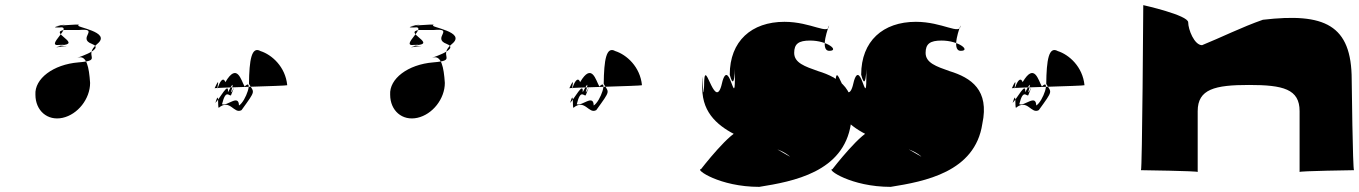

<svg xmlns="http://www.w3.org/2000/svg" viewBox="-20 -663 5295 748"><path d="M118 -294C118 -232 165 -191 224 -204C283 -217 331 -278 331 -340C327 -402 317 -447 286 -439C255 -431 397 -470 338 -492C279 -514 373 -554 286 -546H230C171 -538 289 -496 230 -488C171 -477 284 -489 220 -481C156 -473 270 -492 211 -488C152 -480 270 -564 211 -556C152 -554 273 -573 218 -565C159 -557 304 -573 286 -565C268 -557 418 -540 359 -492C300 -444 385 -428 286 -420C187 -412 114 -356 118 -294Z M1099 -331C1096 -328 812 -322 816 -319C841 -374 824 -316 827 -318C848 -377 858 -343 858 -343C904 -421 919 -350 933 -326C968 -361 938 -268 911 -252C910 -298 865 -248 845 -257C860 -319 873 -286 880 -292C904 -353 883 -300 880 -304C898 -367 871 -306 868 -304C872 -349 835 -277 819 -262C835 -316 827 -248 832 -243C877 -280 891 -217 921 -234C979 -314 970 -301 950 -336C951 -430 960 -484 995 -464C1039 -450 1092 -403 1099 -331Z M1500 -294C1500 -232 1547 -191 1606 -204C1665 -217 1713 -278 1713 -340C1709 -402 1699 -447 1668 -439C1637 -431 1779 -470 1720 -492C1661 -514 1755 -554 1668 -546H1612C1553 -538 1671 -496 1612 -488C1553 -477 1666 -489 1602 -481C1538 -473 1652 -492 1593 -488C1534 -480 1652 -564 1593 -556C1534 -554 1655 -573 1600 -565C1541 -557 1686 -573 1668 -565C1650 -557 1800 -540 1741 -492C1682 -444 1767 -428 1668 -420C1569 -412 1496 -356 1500 -294Z M2481 -331C2478 -328 2194 -322 2198 -319C2223 -374 2206 -316 2209 -318C2230 -377 2240 -343 2240 -343C2286 -421 2301 -350 2315 -326C2350 -361 2320 -268 2293 -252C2292 -298 2247 -248 2227 -257C2242 -319 2255 -286 2262 -292C2286 -353 2265 -300 2262 -304C2280 -367 2253 -306 2250 -304C2254 -349 2217 -277 2201 -262C2217 -316 2209 -248 2214 -243C2259 -280 2273 -217 2303 -234C2361 -314 2352 -301 2332 -336C2333 -430 2342 -484 2377 -464C2421 -450 2474 -403 2481 -331Z M3036 -578C2908 -578 2823 -503 2823 -372C2848 -276 2843 -487 2843 -355C2843 -237 2818 -459 2790 -328C2762 -232 2723 -459 2723 -328C2719 -232 2716 -455 2716 -319C2716 -218 2784 -168 2853 -134C2925 -96 3023 -93 3063 -47C3103 -5 3098 -8 3067 -47C2996 -87 2886 -156 2868 -156C2828 -156 2711 -4 2711 -4C2686 -4 2783 65 2938 65C3069 44 3267 8 3295 -181C3323 -312 3252 -360 3167 -386C3116 -404 3074 -418 3074 -457C3074 -492 3091 -505 3136 -505C3204 -505 3251 -465 3211 -465C3171 -465 3210 -564 3210 -564C3210 -524 3141 -578 3036 -578Z M3548 -578C3420 -578 3335 -503 3335 -372C3360 -276 3355 -487 3355 -355C3355 -237 3330 -459 3302 -328C3274 -232 3235 -459 3235 -328C3231 -232 3228 -455 3228 -319C3228 -218 3296 -168 3365 -134C3437 -96 3535 -93 3575 -47C3615 -5 3610 -8 3579 -47C3508 -87 3398 -156 3380 -156C3340 -156 3223 -4 3223 -4C3198 -4 3295 65 3450 65C3581 44 3779 8 3807 -181C3835 -312 3764 -360 3679 -386C3628 -404 3586 -418 3586 -457C3586 -492 3603 -505 3648 -505C3716 -505 3763 -465 3723 -465C3683 -465 3722 -564 3722 -564C3722 -524 3653 -578 3548 -578Z M4205 -331C4202 -328 3918 -322 3922 -319C3947 -374 3930 -316 3933 -318C3954 -377 3964 -343 3964 -343C4010 -421 4025 -350 4039 -326C4074 -361 4044 -268 4017 -252C4016 -298 3971 -248 3951 -257C3966 -319 3979 -286 3986 -292C4010 -353 3989 -300 3986 -304C4004 -367 3977 -306 3974 -304C3978 -349 3941 -277 3925 -262C3941 -316 3933 -248 3938 -243C3983 -280 3997 -217 4027 -234C4085 -314 4076 -301 4056 -336C4057 -430 4066 -484 4101 -464C4145 -450 4198 -403 4205 -331Z M4646 7V-230C4646 -316 4713 -332 4846 -332C4979 -332 5043 -316 5043 -230V7C5043 3 5255 0 5255 0C5250 0 5246 -352 5246 -352C5246 -567 5140 -614 4900 -586C4819 -558 4735 -516 4663 -487C4633 -487 4609 -548 4609 -576C4609 -604 4434 -643 4434 -643C4434 -643 4430 0 4425 0C4425 0 4646 3 4646 7Z"/></svg>

Font: PlasticEraser
Style: Regular
Weight: 400
Foundry: Cannot Into Space Fonts
Version: Version 0.43